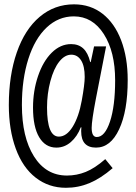

<svg xmlns="http://www.w3.org/2000/svg" viewBox="-20 -745 640 903"><path d="M580.6 -368.7Q580.6 -223.1 540.3 -137Q500 -50.8 431.6 -50.8Q361.8 -50.8 361.8 -127.4V-131.3L362.8 -146H359.9Q343.3 -103 313.2 -76.9Q283.2 -50.8 245.1 -50.8Q193.4 -50.8 164.3 -99.6Q135.3 -148.4 135.3 -238.8Q135.3 -317.4 158.9 -387.2Q182.6 -457 223.4 -497.3Q264.2 -537.6 314.5 -537.6Q349.1 -537.6 371.3 -517.3Q393.6 -497.1 404.3 -453.1H406.7L422.4 -526.9H479L430.7 -279.3Q411.1 -176.8 411.1 -143.6Q411.1 -100.6 435.1 -100.6Q473.1 -100.6 497.3 -173.3Q521.5 -246.1 521.5 -367.7Q521.5 -501.5 468.3 -584.7Q415 -668 327.1 -668Q254.9 -668 199.2 -615.5Q143.6 -563 113.3 -467.8Q83 -372.6 83 -251Q83 -100.1 139.6 -9.8Q196.3 80.6 294.9 80.6Q340.8 80.6 383.3 63.5Q425.8 46.4 475.1 3.4L509.8 45.9Q453.6 94.2 400.9 116.2Q348.1 138.2 290 138.2Q209.5 138.2 148.2 90.8Q86.9 43.5 54.2 -45.7Q21.5 -134.8 21.5 -251Q21.5 -390.6 59.1 -498.8Q96.7 -606.9 166.5 -665.8Q236.3 -724.6 328.1 -724.6Q405.3 -724.6 462.2 -680.4Q519 -636.2 549.8 -555.4Q580.6 -474.6 580.6 -368.7ZM378.4 -382.8Q378.4 -434.6 361.3 -461.2Q344.2 -487.8 315.4 -487.8Q284.7 -487.8 258.8 -455.3Q232.9 -422.9 217 -363.5Q201.2 -304.2 201.2 -239.7Q201.2 -102.5 256.8 -102.5Q293 -102.5 321.8 -148.9Q350.6 -195.3 364.5 -272Q378.4 -348.6 378.4 -382.8Z"/></svg>

Font: Liberation Mono
Style: Regular
Weight: 400
Monospace: yes
Designer: Steve Matteson
Foundry: Ascender Corporation
Version: Version 2.1.5